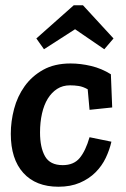

<svg xmlns="http://www.w3.org/2000/svg" viewBox="-20 -699 479 729"><path d="M411 -553 376 -512 265 -588 147 -512 118 -553 260 -679H295ZM246 -375Q218 -375 197 -361.5Q176 -348 161.5 -324.5Q147 -301 139.5 -268Q132 -235 132 -196Q132 -139 151 -105.5Q170 -72 218 -72Q260 -72 282.5 -99Q305 -126 320 -178L403 -161Q396 -130 381.5 -99.5Q367 -69 342.5 -44.5Q318 -20 283 -5Q248 10 202 10Q116 10 68.5 -42.5Q21 -95 21 -191Q21 -238 33.5 -285.5Q46 -333 73.5 -371.5Q101 -410 144 -434Q187 -458 248 -458Q286 -458 326 -448.5Q366 -439 401 -417L406 -291L320 -282L313 -360Q295 -370 279 -372.5Q263 -375 246 -375Z"/></svg>

Font: Zilla Slab SemiBold
Style: Regular
Weight: 600
Designer: Typotheque.com
Foundry: Typotheque type foundry
Version: Version 1.0; 2017